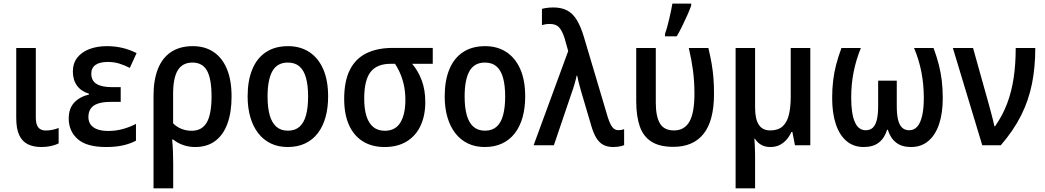

<svg xmlns="http://www.w3.org/2000/svg" viewBox="-20 -808 5812 1068"><path d="M179.2 -541V-153.3Q179.2 -116.2 193.1 -99.1Q207 -82 234.9 -82Q253.9 -82 272.9 -86.2Q292 -90.3 306.2 -96.2V-10.3Q288.1 -1 262.9 4.4Q237.8 9.8 209.5 9.8Q166.5 9.8 135.3 -5.4Q104 -20.5 87.2 -55.9Q70.3 -91.3 70.3 -151.9V-541Z M651.4 -323.2V-241.2H594.2Q551.8 -241.2 524.4 -231.7Q497.1 -222.2 484.4 -203.4Q471.7 -184.6 471.7 -157.2Q471.7 -131.8 484.6 -114.5Q497.6 -97.2 522.2 -88.4Q546.9 -79.6 582 -79.6Q626 -79.6 666 -91.1Q706.1 -102.5 736.3 -119.1V-25.4Q704.1 -8.3 663.8 0.7Q623.5 9.8 569.8 9.8Q461.9 9.8 412.1 -34.4Q362.3 -78.6 362.3 -148.9Q362.3 -205.1 393.3 -237.8Q424.3 -270.5 475.1 -282.2V-286.6Q431.6 -299.8 408.4 -331.5Q385.3 -363.3 385.3 -409.7Q385.3 -455.6 409.7 -487.1Q434.1 -518.6 477.1 -534.9Q520 -551.3 574.7 -551.3Q620.1 -551.3 661.1 -541.5Q702.1 -531.7 739.7 -512.7L702.1 -430.2Q673.8 -444.8 644.3 -454.1Q614.7 -463.4 580.1 -463.4Q534.2 -463.4 511 -446.8Q487.8 -430.2 487.8 -398.4Q487.8 -358.9 517.1 -341.1Q546.4 -323.2 603.5 -323.2Z M1268.1 -271Q1268.1 -184.1 1245.4 -121.1Q1222.7 -58.1 1177.5 -24.2Q1132.3 9.8 1065.9 9.8Q1029.3 9.8 998 -1.5Q966.8 -12.7 943.4 -31.7H937.5Q940.4 -3.4 941.9 31.5Q943.4 66.4 943.4 99.1V239.7H834V-275.4Q834 -362.8 858.4 -424.6Q882.8 -486.3 931.6 -518.8Q980.5 -551.3 1052.7 -551.3Q1119.1 -551.3 1167.2 -519.5Q1215.3 -487.8 1241.7 -425.5Q1268.1 -363.3 1268.1 -271ZM1050.3 -460Q995.6 -460 969.2 -417.5Q942.9 -375 942.9 -285.6V-122.1Q962.9 -101.6 989.7 -91.1Q1016.6 -80.6 1045.9 -80.6Q1103.5 -80.6 1130.1 -126.7Q1156.7 -172.9 1156.7 -271Q1156.7 -369.6 1131.6 -414.8Q1106.4 -460 1050.3 -460Z M1805.2 -271.5Q1805.2 -208 1790.8 -156.2Q1776.4 -104.5 1748 -67.4Q1719.7 -30.3 1677.7 -10.3Q1635.7 9.8 1580.1 9.8Q1527.8 9.8 1486.6 -10Q1445.3 -29.8 1416.5 -66.9Q1387.7 -104 1372.6 -155.8Q1357.4 -207.5 1357.4 -271.5Q1357.4 -358.9 1383.1 -421.6Q1408.7 -484.4 1459 -517.8Q1509.3 -551.3 1582.5 -551.3Q1649.9 -551.3 1700 -518.8Q1750 -486.3 1777.6 -424.1Q1805.2 -361.8 1805.2 -271.5ZM1468.3 -271Q1468.3 -210 1480.2 -167.5Q1492.2 -125 1517.3 -103Q1542.5 -81.1 1581.5 -81.1Q1621.1 -81.1 1645.8 -102.8Q1670.4 -124.5 1682.1 -167Q1693.8 -209.5 1693.8 -271.5Q1693.8 -333 1682.1 -375Q1670.4 -417 1645.8 -438.5Q1621.1 -460 1581.1 -460Q1522 -460 1495.1 -412.1Q1468.3 -364.3 1468.3 -271Z M2345.7 -239.7Q2345.7 -165 2319.3 -108.6Q2293 -52.2 2242.2 -21.2Q2191.4 9.8 2119.1 9.8Q2049.3 9.8 1998.8 -21.5Q1948.2 -52.7 1921.4 -112.3Q1894.5 -171.9 1894.5 -257.8Q1894.5 -356 1925.8 -418.7Q1957 -481.4 2017.6 -511.5Q2078.1 -541.5 2165 -541.5H2387.2V-453.1H2272.5Q2306.2 -413.6 2325.9 -360.8Q2345.7 -308.1 2345.7 -239.7ZM2005.9 -258.8Q2005.9 -202.1 2018.3 -162.4Q2030.8 -122.6 2056.2 -101.6Q2081.5 -80.6 2120.6 -80.6Q2179.2 -80.6 2207 -126.2Q2234.9 -171.9 2234.9 -252.4Q2234.9 -291.5 2228.3 -326.2Q2221.7 -360.8 2209 -392.3Q2196.3 -423.8 2177.2 -453.1H2152.8Q2076.7 -453.1 2041.3 -407.7Q2005.9 -362.3 2005.9 -258.8Z M2901.4 -271.5Q2901.4 -208 2887 -156.2Q2872.6 -104.5 2844.2 -67.4Q2815.9 -30.3 2773.9 -10.3Q2731.9 9.8 2676.3 9.8Q2624 9.8 2582.8 -10Q2541.5 -29.8 2512.7 -66.9Q2483.9 -104 2468.8 -155.8Q2453.6 -207.5 2453.6 -271.5Q2453.6 -358.9 2479.2 -421.6Q2504.9 -484.4 2555.2 -517.8Q2605.5 -551.3 2678.7 -551.3Q2746.1 -551.3 2796.1 -518.8Q2846.2 -486.3 2873.8 -424.1Q2901.4 -361.8 2901.4 -271.5ZM2564.5 -271Q2564.5 -210 2576.4 -167.5Q2588.4 -125 2613.5 -103Q2638.7 -81.1 2677.7 -81.1Q2717.3 -81.1 2741.9 -102.8Q2766.6 -124.5 2778.3 -167Q2790 -209.5 2790 -271.5Q2790 -333 2778.3 -375Q2766.6 -417 2741.9 -438.5Q2717.3 -460 2677.2 -460Q2618.2 -460 2591.3 -412.1Q2564.5 -364.3 2564.5 -271Z M2948.2 0 3140.6 -523.9 3120.6 -595.2Q3107.9 -635.3 3090.6 -655Q3073.2 -674.8 3038.6 -674.8Q3025.9 -674.8 3014.9 -673.1Q3003.9 -671.4 2994.6 -668.5V-758.8Q3002.9 -761.2 3013.2 -762.9Q3023.4 -764.6 3034.7 -765.6Q3045.9 -766.6 3056.6 -766.6Q3104 -766.6 3135.5 -749.5Q3167 -732.4 3188.7 -696.5Q3210.4 -660.6 3227.5 -604L3361.3 -154.3Q3370.1 -127.4 3378.7 -112.1Q3387.2 -96.7 3397.5 -90.3Q3407.7 -84 3420.4 -84Q3428.7 -84 3437 -85.4Q3445.3 -86.9 3451.7 -89.4V-0.5Q3444.8 2.4 3434.8 4.9Q3424.8 7.3 3413.8 8.5Q3402.8 9.8 3392.1 9.8Q3358.4 9.8 3335.4 -2.7Q3312.5 -15.1 3296.6 -41.3Q3280.8 -67.4 3269 -108.4L3219.7 -275.4Q3215.3 -289.6 3211.2 -304.4Q3207 -319.3 3203.1 -333.7Q3199.2 -348.1 3196 -361.6Q3192.9 -375 3190.9 -386.7H3187.5Q3182.6 -363.8 3175.5 -339.4Q3168.5 -314.9 3160.2 -292.5L3061 0Z M3725.6 8.8Q3648.4 8.8 3603.3 -20.3Q3558.1 -49.3 3538.8 -105Q3519.5 -160.6 3519 -240.7V-541H3627.9V-235.4Q3627.9 -160.6 3650.9 -121.6Q3673.8 -82.5 3729 -82.5Q3787.1 -82.5 3814.9 -131.3Q3842.8 -180.2 3842.8 -287.1Q3842.8 -353.5 3835 -413.8Q3827.1 -474.1 3811.5 -541H3920.4Q3931.6 -493.7 3938.5 -453.9Q3945.3 -414.1 3948.5 -374.3Q3951.7 -334.5 3951.7 -286.1Q3951.7 -136.7 3894 -64Q3836.4 8.8 3725.6 8.8ZM3679.2 -606V-619.6Q3684.6 -634.3 3690.7 -656.2Q3696.8 -678.2 3702.6 -703.1Q3708.5 -728 3713.1 -750.5Q3717.8 -772.9 3720.2 -788.1H3824.7V-776.9Q3815.9 -752.4 3803 -723.1Q3790 -693.8 3775.1 -663.6Q3760.3 -633.3 3744.6 -606Z M4487.3 -541V0H4401.9L4387.7 -73.7H4382.3Q4370.1 -47.4 4353 -28.8Q4335.9 -10.3 4314.2 -0.2Q4292.5 9.8 4265.1 9.8Q4235.8 9.8 4214.6 -2.2Q4193.4 -14.2 4179.2 -36.6H4176.3Q4177.2 -22.9 4178.2 -4.4Q4179.2 14.2 4179.7 33.9Q4180.2 53.7 4180.2 73.2V239.7H4071.8V-541H4180.2V-208.5Q4180.2 -146 4200.7 -114.3Q4221.2 -82.5 4264.2 -82.5Q4307.6 -82.5 4332.5 -104.5Q4357.4 -126.5 4367.9 -168.5Q4378.4 -210.4 4378.4 -270V-541Z M5172.9 -541Q5190.4 -493.7 5201.9 -449Q5213.4 -404.3 5218.8 -358.6Q5224.1 -313 5224.1 -261.7Q5224.1 -179.2 5203.9 -118.2Q5183.6 -57.1 5144 -23.7Q5104.5 9.8 5047.4 9.8Q4996.1 9.8 4964.4 -15.1Q4932.6 -40 4918.5 -86.4H4914.6Q4900.4 -40 4868.7 -15.1Q4836.9 9.8 4784.7 9.8Q4728 9.8 4688.7 -23.4Q4649.4 -56.6 4629.2 -117.7Q4608.9 -178.7 4608.9 -261.7Q4608.9 -314 4614.3 -359.1Q4619.6 -404.3 4631.1 -448.5Q4642.6 -492.7 4660.6 -541H4768.6Q4741.7 -475.1 4728.3 -407.7Q4714.8 -340.3 4714.8 -264.2Q4714.8 -175.8 4734.9 -129.6Q4754.9 -83.5 4795.4 -83.5Q4820.8 -83.5 4835.9 -98.6Q4851.1 -113.8 4857.9 -143.8Q4864.7 -173.8 4864.7 -218.3V-359.4H4968.3V-218.3Q4968.3 -172.4 4975.3 -142.6Q4982.4 -112.8 4997.8 -98.1Q5013.2 -83.5 5037.6 -83.5Q5064.9 -83.5 5082.8 -104.2Q5100.6 -125 5109.6 -165Q5118.7 -205.1 5118.7 -263.2Q5118.7 -337.4 5105.5 -406Q5092.3 -474.6 5064.5 -541Z M5280.3 -541H5392.6L5481 -225.1Q5486.3 -205.6 5492.2 -183.8Q5498 -162.1 5503.2 -141.6Q5508.3 -121.1 5511.2 -106H5515.1Q5556.6 -165 5581.8 -231.2Q5606.9 -297.4 5618.4 -374Q5629.9 -450.7 5629.9 -541H5738.8Q5738.8 -434.6 5720.5 -342.5Q5702.1 -250.5 5660.2 -166.5Q5618.2 -82.5 5546.9 0H5443.8Z"/></svg>

Font: Open Sans SemiCondensed SemiBold
Style: Regular
Weight: 600
Width: 4
Designer: Monotype Design Team
Foundry: Monotype Imaging Inc.
Version: Version 3.000